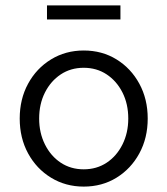

<svg xmlns="http://www.w3.org/2000/svg" viewBox="-20 -683 620 711"><path d="M290 8Q223 8 169 -25Q115 -58 84 -115Q53 -172 53 -244Q53 -316 84 -373Q115 -430 169 -463Q223 -496 290 -496Q358 -496 411.5 -463Q465 -430 496 -373Q527 -316 527 -244Q527 -172 496 -115Q465 -58 411.5 -25Q358 8 290 8ZM290 -56Q338 -56 375 -80.5Q412 -105 433.5 -148Q455 -191 455 -244Q455 -298 433.5 -340.5Q412 -383 375 -407.5Q338 -432 290 -432Q242 -432 205 -407.5Q168 -383 146.5 -340.5Q125 -298 125 -244Q125 -191 146.5 -148Q168 -105 205 -80.5Q242 -56 290 -56ZM154 -611V-663H426V-611Z"/></svg>

Font: Red Hat Text VF
Style: Regular
Weight: 400
Designer: Pentagram, MCKL
Foundry: Pentagram, MCKL
Version: Version 1.023